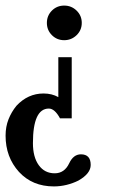

<svg xmlns="http://www.w3.org/2000/svg" viewBox="-20 -457 436 688"><path d="M148 -375Q148 -401 166 -419Q184 -437 210 -437Q236 -437 254.5 -419Q273 -401 273 -375Q273 -349 254.5 -331Q236 -313 210 -313Q184 -313 166 -331Q148 -349 148 -375ZM189 -252H237V-33H195Q176 -68 155 -68Q98 -68 98 56Q98 106 119 135Q140 164 176 164Q211 164 228 128Q243 96 270 96Q305 96 305 134Q305 165 261 190Q241 200 218.5 205.5Q196 211 173 211Q96 211 48 159Q0 106 0 29Q0 -3 10.5 -29.5Q21 -56 39 -78Q80 -122 136 -122Q166 -122 189 -109Z"/></svg>

Font: New Athena Unicode
Style: Bold
Weight: 700
Designer: J. Rusten 1997; rev. by R. Hancock 2001, 2002, rev. by D. Mastronarde 2002-2021
Foundry: Society for Classical Studies (formerly American Philological Association)
Version: Version 5.008